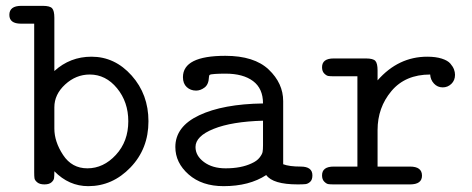

<svg xmlns="http://www.w3.org/2000/svg" viewBox="-20 -631 1615 657"><path d="M12 -580Q12 -611 53 -611H126Q151 -611 158.5 -602.5Q166 -594 166 -570V-388Q220 -437 293 -437Q373 -437 430.5 -372.5Q488 -308 488 -216Q488 -122 426.5 -58Q365 6 282 6Q216 6 166 -45Q166 -29 165 -21.5Q164 -14 156 -7Q148 0 132 0Q116 0 107.5 -7Q99 -14 98 -21Q97 -28 97 -41V-550H52Q12 -550 12 -580ZM166 -191Q166 -146 196 -100.5Q226 -55 279 -55Q334 -55 376.5 -101Q419 -147 419 -216Q419 -282 380.5 -329Q342 -376 287 -376Q240 -376 203 -342Q166 -308 166 -264Z M580 -128Q580 -198 661.5 -236.5Q743 -275 880 -277Q880 -328 846 -353.5Q812 -379 752 -379Q730 -379 716 -378Q701 -377 698 -375Q695 -373 695 -367Q694 -342 680 -331.5Q666 -321 651 -321Q632 -321 619 -333Q606 -345 606 -367Q606 -440 751 -440Q850 -440 899.5 -393Q949 -346 949 -285V-69Q970 -61 1009 -61Q1049 -61 1049 -31Q1049 -16 1041.5 -9Q1034 -2 1025.5 -1Q1017 0 999 0Q914 0 891 -32Q833 6 745 6Q671 6 625.5 -34Q580 -74 580 -128ZM649 -128Q649 -98 678 -76.5Q707 -55 752 -55Q805 -55 841 -72Q859 -80 868 -91.5Q877 -103 878.5 -111Q880 -119 880 -134V-218Q773 -215 711 -190Q649 -165 649 -128Z M1082 -31Q1082 -61 1122 -61H1203V-370H1122Q1110 -370 1103.5 -371Q1097 -372 1089.5 -379.5Q1082 -387 1082 -401Q1082 -431 1122 -431H1232Q1257 -431 1264.5 -422.5Q1272 -414 1272 -390V-356Q1343 -437 1442 -437Q1471 -437 1491.5 -430.5Q1512 -424 1521 -413.5Q1530 -403 1533.5 -393.5Q1537 -384 1537 -375Q1537 -356 1524.5 -344Q1512 -332 1495 -332Q1477 -332 1465 -345Q1453 -358 1452 -376Q1367 -376 1319.5 -319.5Q1272 -263 1272 -186V-61H1383Q1424 -61 1424 -30Q1424 0 1383 0H1122Q1110 0 1103.5 -1Q1097 -2 1089.5 -9.5Q1082 -17 1082 -31Z"/></svg>

Font: CMU Typewriter Text
Style: Regular
Weight: 500
Monospace: yes
Version: Version 0.7.0